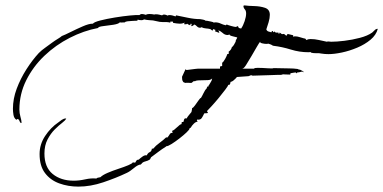

<svg xmlns="http://www.w3.org/2000/svg" viewBox="-20 -620 1423 713"><path d="M271 73Q233 73 200 61Q167 49 147 22.5Q127 -4 127 -48Q127 -84 147.5 -115Q168 -146 196 -165Q202 -170 209.5 -175Q217 -180 224 -180H226Q223 -173 210.5 -163.5Q198 -154 183 -139Q168 -124 156.5 -102Q145 -80 145 -50Q145 1 175.5 26Q206 51 254 51Q274 51 296.5 46Q319 41 338 43L339 42Q341 40 345.5 39.5Q350 39 353 38Q361 30 379.5 22Q398 14 419.5 7Q441 0 456.5 -6.5Q472 -13 473 -17L482 -16Q484 -20 486.5 -23.5Q489 -27 493 -27H495Q500 -32 509 -38.5Q518 -45 525 -43Q529 -52 536 -55Q543 -58 544 -68H549Q558 -79 572.5 -89.5Q587 -100 597 -110L601 -109L602 -110Q606 -114 610 -121Q614 -128 621 -126L619 -134Q626 -136 637.5 -147.5Q649 -159 654 -159L655 -167L656 -166V-167H661Q662 -172 664 -177Q666 -182 673 -180Q676 -186 681.5 -192.5Q687 -199 691 -204Q693 -212 693 -214Q693 -216 693 -216Q693 -216 693 -217Q693 -218 694 -219Q697 -219 704 -228.5Q711 -238 717.5 -247.5Q724 -257 726 -256Q730 -262 736 -274.5Q742 -287 747 -291L750 -299Q752 -299 751.5 -298.5Q751 -298 753 -298Q754 -298 754 -299Q754 -300 753 -300Q757 -305 760 -310.5Q763 -316 766 -321Q766 -326 772.5 -335.5Q779 -345 784 -344Q784 -345 783 -346.5Q782 -348 782 -349Q782 -356 788 -354L789 -350H790L791 -351V-356L788 -364L797 -365V-373L805 -375V-387Q810 -390 816.5 -402Q823 -414 824 -419L829 -420Q830 -422 829.5 -424.5Q829 -427 829 -428Q839 -435 841 -445Q845 -447 849 -454Q853 -461 855 -465Q855 -470 857.5 -473.5Q860 -477 861 -481Q858 -482 845 -485Q832 -488 832 -492H831Q829 -490 825 -490Q815 -490 807 -497.5Q799 -505 791 -507V-506Q795 -502 794 -498L778 -504L779 -508L782 -507V-508L772 -512L769 -506L761 -512Q753 -514 744.5 -514.5Q736 -515 728 -519Q726 -517 723 -517Q716 -517 711 -522.5Q706 -528 701 -529Q697 -523 690 -523L692 -531L688 -532L686 -526Q684 -528 681 -528L675 -532L672 -530H664L665 -536H664L663 -535Q657 -532 648 -532Q642 -532 636 -533Q630 -534 623 -535L622 -540Q619 -539 615 -540L614 -541L612 -536Q604 -538 599 -538Q594 -538 585 -538Q573 -538 560.5 -541.5Q548 -545 536 -545Q531 -545 525.5 -546Q520 -547 515 -548Q511 -545 506 -545Q502 -545 498.5 -545.5Q495 -546 491 -547L490 -543H487Q484 -543 474 -542.5Q464 -542 454.5 -541Q445 -540 444 -537Q440 -537 435 -536.5Q430 -536 425 -537Q420 -531 400.5 -528Q381 -525 363 -523Q345 -521 344 -516Q291 -506 239 -479.5Q187 -453 145 -413Q103 -373 77.5 -322Q52 -271 52 -213Q52 -200 56 -186Q60 -172 60 -165Q60 -163 58 -163Q54 -165 52 -171.5Q50 -178 44 -178L41 -175Q32 -181 30 -193.5Q28 -206 28 -216Q28 -253 42 -290.5Q56 -328 78 -362.5Q100 -397 124 -423Q135 -434 148 -443Q161 -452 174 -462Q176 -464 184 -469Q192 -474 200.5 -479.5Q209 -485 209 -486Q220 -490 242 -501Q264 -512 287 -522Q310 -532 323 -532H325Q329 -538 352.5 -544Q376 -550 406.5 -555Q437 -560 463 -562.5Q489 -565 498 -564L499 -565Q502 -568 507 -568Q511 -568 514.5 -567Q518 -566 521 -565Q527 -568 534 -568Q539 -568 544 -567.5Q549 -567 553 -566Q555 -567 559 -567Q565 -567 571.5 -565.5Q578 -564 582 -563Q585 -566 589 -566Q595 -566 603 -562Q604 -564 609 -564Q615 -564 620.5 -562.5Q626 -561 632 -559L634 -563Q654 -559 678 -554Q702 -549 723 -549Q725 -549 734.5 -547Q744 -545 744 -542Q744 -543 748 -543Q752 -542 763 -540Q774 -538 773 -536Q774 -536 776 -536.5Q778 -537 779 -537Q790 -537 799.5 -532.5Q809 -528 819 -526V-527L822 -529Q826 -527 838.5 -523.5Q851 -520 855 -520Q860 -520 860 -523L864 -522L867 -516L876 -514V-515Q883 -525 888.5 -541.5Q894 -558 894 -570Q894 -580 889 -585.5Q884 -591 884 -598Q884 -598 884 -598.5Q884 -599 885 -599L888 -600Q901 -598 923.5 -597.5Q946 -597 964 -591Q982 -585 982 -565Q982 -553 977.5 -537.5Q973 -522 969 -511Q971 -505 977 -503Q983 -501 988 -500L990 -505L994 -504V-500L1000 -503Q1002 -499 1005 -499Q1008 -499 1011 -499H1014L1015 -494Q1016 -495 1017 -494L1018 -499Q1021 -498 1023 -496Q1025 -494 1028 -493Q1028 -493 1028.5 -493.5Q1029 -494 1029 -493Q1030 -494 1032 -494Q1036 -494 1038 -491.5Q1040 -489 1043 -488L1044 -487L1045 -489L1048 -494Q1053 -493 1058.5 -491.5Q1064 -490 1069 -489L1068 -484H1069Q1071 -485 1076 -485Q1084 -485 1091.5 -482.5Q1099 -480 1107 -478Q1115 -477 1115.5 -474.5Q1116 -472 1119 -471V-472Q1125 -475 1133 -475Q1149 -475 1164 -471.5Q1179 -468 1194 -465Q1195 -466 1199 -466Q1201 -466 1204.5 -465.5Q1208 -465 1210 -465Q1230 -465 1259 -468.5Q1288 -472 1316.5 -479.5Q1345 -487 1362 -499Q1367 -503 1371.5 -508Q1376 -513 1383 -513Q1377 -490 1356 -472.5Q1335 -455 1306.5 -443Q1278 -431 1249.5 -425Q1221 -419 1200 -419Q1193 -419 1186.5 -419.5Q1180 -420 1174 -421Q1165 -423 1155.5 -422.5Q1146 -422 1137 -424Q1136 -425 1135 -425Q1134 -425 1134 -426L1132 -427Q1130 -426 1126 -426Q1092 -426 1060 -436Q1028 -446 995 -450L993 -451H992Q990 -453 985 -455Q980 -457 976 -458L972 -457H969Q963 -457 954 -459Q945 -461 946 -465Q943 -462 934 -446.5Q925 -431 914 -412Q903 -393 894 -379Q885 -365 881 -366Q880 -360 872 -349Q864 -338 855 -328.5Q846 -319 840 -317L837 -316H836Q836 -313 834.5 -308.5Q833 -304 828 -305Q827 -301 816.5 -287Q806 -273 792 -256Q778 -239 765.5 -225.5Q753 -212 749 -208V-206Q752 -203 752 -202Q752 -199 745.5 -199.5Q739 -200 738 -198Q734 -189 729 -181.5Q724 -174 712 -176L711 -173L714 -168Q707 -168 699.5 -160.5Q692 -153 689 -147L687 -145L684 -144V-143Q684 -139 673 -128.5Q662 -118 646.5 -106Q631 -94 617.5 -85.5Q604 -77 598 -77H597V-76Q581 -66 568.5 -56.5Q556 -47 541 -36L537 -28Q530 -23 519.5 -20.5Q509 -18 505 -11Q505 -11 504 -10.5Q503 -10 503 -9Q493 -9 477.5 4Q462 17 451 22Q411 41 363.5 57Q316 73 271 73ZM668 -312 661 -315Q657 -320 656.5 -325Q656 -330 656 -335L669 -363Q671 -362 671.5 -361Q672 -360 673 -360Q675 -360 685 -361.5Q695 -363 704.5 -364Q714 -365 715 -365H924V-366Q926 -368 937 -368Q953 -368 973.5 -366.5Q994 -365 995 -367H1002Q1015 -367 1028 -366.5Q1041 -366 1054 -366Q1070 -366 1084 -364Q1086 -364 1087 -363Q1088 -362 1090 -362Q1094 -362 1102.5 -357Q1111 -352 1106 -352Q1105 -352 1104.5 -353Q1104 -354 1101 -354Q1100 -354 1094.5 -352.5Q1089 -351 1084 -351Q1083 -350 1083 -348Q1080 -348 1079.5 -349.5Q1079 -351 1077 -351Q1076 -351 1070 -350Q1064 -349 1059 -348Q1058 -347 1058 -343Q1051 -343 1041 -343.5Q1031 -344 1031 -344L1024 -342Q1024 -342 1012 -342Q1000 -342 984 -341L918 -339Q917 -339 915 -340Q913 -341 912 -341L911 -340Q909 -340 906.5 -338.5Q904 -337 901 -337L802 -330Q799 -326 791 -326Q784 -326 776 -328Q768 -330 763 -325Q760 -323 752 -322.5Q744 -322 734 -322Q724 -322 715.5 -321.5Q707 -321 704 -318Q702 -318 702.5 -318.5Q703 -319 701 -319Q699 -319 695.5 -315.5Q692 -312 690 -312Q690 -312 679.5 -312.5Q669 -313 668 -312Z"/></svg>

Font: Cherish
Style: Regular
Weight: 400
Designer: Robert E. Leuschke
Foundry: Robert E. Leuschke
Version: Version 1.005